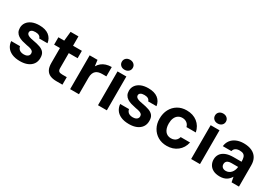

<svg xmlns="http://www.w3.org/2000/svg" viewBox="33 -1632 3616 2542"><g transform="rotate(30 1841.0 -361.0)"><path d="M272 12Q198 12 147.5 -10.5Q97 -33 70.5 -72Q44 -111 40 -161H175Q178 -142 189 -126Q200 -110 220.5 -100.5Q241 -91 270 -91Q297 -91 315 -98.5Q333 -106 342.5 -119.5Q352 -133 352 -149Q352 -172 339.5 -184.5Q327 -197 304 -204.5Q281 -212 247 -217Q205 -225 169.5 -235.5Q134 -246 107.5 -263.5Q81 -281 66.5 -307.5Q52 -334 52 -372Q52 -417 77 -452.5Q102 -488 148.5 -508.5Q195 -529 261 -529Q355 -529 408 -488Q461 -447 471 -376H344Q338 -400 316.5 -412.5Q295 -425 260 -425Q222 -425 202.5 -412Q183 -399 183 -377Q183 -362 193 -350Q203 -338 226 -329Q249 -320 287 -314Q353 -303 397.5 -287Q442 -271 465 -241Q488 -211 487 -157Q487 -105 460.5 -67Q434 -29 386 -8.5Q338 12 272 12Z M821 0Q768 0 728.5 -16.5Q689 -33 667 -71.5Q645 -110 645 -177V-404H556V-517H645L660 -660H780V-517H915V-404H780V-175Q780 -141 795 -128Q810 -115 846 -115H916V0Z M1034 0V-517H1154L1166 -425Q1186 -459 1214.5 -482Q1243 -505 1281 -517Q1319 -529 1365 -529V-386H1303Q1275 -386 1250.5 -380Q1226 -374 1207.5 -358.5Q1189 -343 1179 -317Q1169 -291 1169 -252V0Z M1460 0V-517H1595V0ZM1528 -582Q1491 -582 1468 -603.5Q1445 -625 1445 -658Q1445 -691 1468 -712.5Q1491 -734 1528 -734Q1565 -734 1588.5 -712.5Q1612 -691 1612 -658Q1612 -625 1588.5 -603.5Q1565 -582 1528 -582Z M1938 12Q1864 12 1813.5 -10.5Q1763 -33 1736.5 -72Q1710 -111 1706 -161H1841Q1844 -142 1855 -126Q1866 -110 1886.5 -100.5Q1907 -91 1936 -91Q1963 -91 1981 -98.5Q1999 -106 2008.5 -119.5Q2018 -133 2018 -149Q2018 -172 2005.5 -184.5Q1993 -197 1970 -204.5Q1947 -212 1913 -217Q1871 -225 1835.5 -235.5Q1800 -246 1773.5 -263.5Q1747 -281 1732.5 -307.5Q1718 -334 1718 -372Q1718 -417 1743 -452.5Q1768 -488 1814.5 -508.5Q1861 -529 1927 -529Q2021 -529 2074 -488Q2127 -447 2137 -376H2010Q2004 -400 1982.5 -412.5Q1961 -425 1926 -425Q1888 -425 1868.5 -412Q1849 -399 1849 -377Q1849 -362 1859 -350Q1869 -338 1892 -329Q1915 -320 1953 -314Q2019 -303 2063.5 -287Q2108 -271 2131 -241Q2154 -211 2153 -157Q2153 -105 2126.5 -67Q2100 -29 2052 -8.5Q2004 12 1938 12Z M2514 12Q2437 12 2378.5 -22.5Q2320 -57 2287 -117Q2254 -177 2254 -254Q2254 -336 2287 -397.5Q2320 -459 2378.5 -494Q2437 -529 2514 -529Q2611 -529 2677 -477.5Q2743 -426 2762 -335H2619Q2610 -372 2581.5 -393Q2553 -414 2513 -414Q2476 -414 2448.5 -395Q2421 -376 2406.5 -341.5Q2392 -307 2392 -259Q2392 -222 2400.5 -193Q2409 -164 2424.5 -144Q2440 -124 2462.5 -113.5Q2485 -103 2513 -103Q2540 -103 2561.5 -112Q2583 -121 2598 -139Q2613 -157 2619 -182H2762Q2743 -93 2676.5 -40.5Q2610 12 2514 12Z M2884 0V-517H3019V0ZM2952 -582Q2915 -582 2892 -603.5Q2869 -625 2869 -658Q2869 -691 2892 -712.5Q2915 -734 2952 -734Q2989 -734 3012.5 -712.5Q3036 -691 3036 -658Q3036 -625 3012.5 -603.5Q2989 -582 2952 -582Z M3326 12Q3265 12 3224.5 -9Q3184 -30 3164 -66Q3144 -102 3144 -144Q3144 -191 3167.5 -226.5Q3191 -262 3239 -282Q3287 -302 3358 -302H3480Q3480 -342 3472 -368Q3464 -394 3443.5 -406.5Q3423 -419 3385 -419Q3348 -419 3324 -403.5Q3300 -388 3293 -357H3162Q3168 -410 3197 -448.5Q3226 -487 3275 -508Q3324 -529 3386 -529Q3458 -529 3509.5 -505.5Q3561 -482 3588 -436.5Q3615 -391 3615 -326V0H3502L3487 -77Q3476 -58 3460.5 -41.5Q3445 -25 3425.5 -13Q3406 -1 3381 5.5Q3356 12 3326 12ZM3358 -92Q3383 -92 3403.5 -102Q3424 -112 3439 -129Q3454 -146 3463 -168.5Q3472 -191 3475 -217V-220H3373Q3343 -220 3324 -212Q3305 -204 3296 -189.5Q3287 -175 3287 -156Q3287 -136 3296 -121.5Q3305 -107 3321 -99.5Q3337 -92 3358 -92Z"/></g></svg>

Font: DM Sans 11pt
Style: Bold
Weight: 700
Version: Version 4.004;gftools[0.9.30]